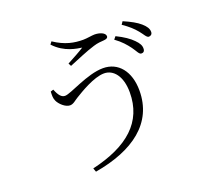

<svg xmlns="http://www.w3.org/2000/svg" viewBox="-143 -971 1287 1206"><g transform="rotate(-20 500.0 -367.5)"><path d="M778 -588C798 -561 807 -535 822 -535C835 -534 845 -542 845 -559C846 -579 837 -597 813 -621C790 -645 755 -669 706 -693L691 -675C733 -645 757 -616 778 -588ZM856 -668C877 -643 887 -619 902 -618C915 -618 926 -626 926 -642C926 -663 915 -681 889 -704C865 -725 829 -745 780 -766L767 -747C809 -718 833 -696 856 -668ZM224 -511 205 -505C204 -478 203 -462 212 -442C223 -417 259 -382 290 -382C313 -382 329 -400 351 -413C389 -436 489 -498 558 -498C620 -498 670 -440 670 -331C670 -133 536 -17 291 40L300 65C561 20 731 -103 731 -321C731 -450 664 -531 563 -531C456 -531 321 -449 281 -449C258 -449 241 -468 224 -511ZM304 -783C371 -710 455 -702 485 -697C456 -678 413 -655 370 -632L380 -613C429 -633 510 -668 558 -682C586 -691 610 -692 625 -693C644 -694 656 -699 656 -711C656 -735 618 -748 585 -748C569 -748 533 -741 509 -741C450 -741 390 -751 317 -800Z"/></g></svg>

Font: Noto Serif CJK SC Light
Style: Regular
Weight: 300
Designer: Ryoko NISHIZUKA 西塚涼子 (kana & ideographs); Frank Grießhammer (Latin, Greek & Cyrillic); Wenlong ZHANG 张文龙 (bopomofo); San
Foundry: Adobe
Version: Version 2.001;hotconv 1.1.0;makeotfexe 2.6.0